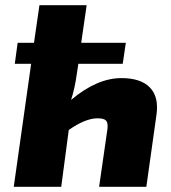

<svg xmlns="http://www.w3.org/2000/svg" viewBox="-20 -720 658 740"><path d="M282 -474 276 -435Q269 -382 254 -335Q354 -419 448 -419Q523 -419 558 -382.5Q593 -346 583 -277L544 0H362L394 -222Q397 -246 389 -255Q381 -264 356 -264Q309 -264 245 -219L216 0H33L100 -474H37L48 -555H111L132 -700H314L293 -555H465L453 -474Z"/></svg>

Font: Ezarion Extra Bold
Style: Italic
Weight: 800
Italic angle: -8°
Designer: Natanael Gama
Version: Version 1.001;PS 001.001;hotconv 1.0.70;makeotf.lib2.5.58329